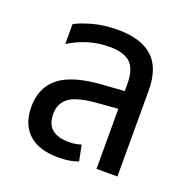

<svg xmlns="http://www.w3.org/2000/svg" viewBox="-102 -626 724 733"><g transform="rotate(20 260.5 -259.0)"><path d="M208 9Q130 9 88 -29Q46 -67 46 -139Q46 -216 99.5 -259Q153 -302 274 -310L361 -316V-344Q361 -404 335 -429.5Q309 -455 249 -455Q204 -455 163 -442.5Q122 -430 86 -407V-488Q111 -502 156 -514.5Q201 -527 257 -527Q351 -527 398.5 -484Q446 -441 446 -349V0H361V-244L285 -238Q199 -232 166.5 -208.5Q134 -185 134 -141Q134 -99 158 -79.5Q182 -60 226 -60Q253 -60 276 -68L289 -4Q271 3 250.5 6Q230 9 208 9Z"/></g></svg>

Font: Noto Sans Thai UI SemCond
Style: Regular
Weight: 400
Width: 4
Designer: Monotype Design Team
Foundry: Monotype Imaging Inc.
Version: Version 2.000